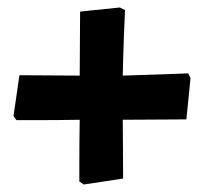

<svg xmlns="http://www.w3.org/2000/svg" viewBox="-20 -515 546 513"><path d="M192 -30Q192 -45 192 -90Q192 -135 193 -195Q132 -194 85.5 -194Q39 -194 24 -194L16 -205L32 -314L193 -313L194 -484L300 -495L314 -488Q313 -471 311 -416Q309 -361 308 -313Q368 -315 417 -316.5Q466 -318 483 -319L489 -306L478 -196L308 -195L309 -38L204 -22Z"/></svg>

Font: Alegreya ExtraBold
Style: Regular
Weight: 800
Designer: Juan Pablo del Peral
Foundry: Huerta Tipografica
Version: Version 2.007; ttfautohint (v1.6)